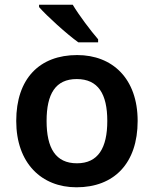

<svg xmlns="http://www.w3.org/2000/svg" viewBox="-20 -786 654 816"><path d="M289 -766H146V-756C178 -719 264 -641 313 -606H397V-619C365 -656 316 -721 289 -766ZM565 -272C565 -452 458 -552 308 -552C148 -552 49 -452 49 -272C49 -92 157 10 305 10C465 10 565 -92 565 -272ZM178 -272C178 -387 216 -450 306 -450C397 -450 436 -387 436 -272C436 -157 397 -92 307 -92C216 -92 178 -157 178 -272Z"/></svg>

Font: Noto Sans Telugu SemiBold
Style: Regular
Weight: 600
Designer: Jelle Bosma - Monotype Design Team
Foundry: Monotype Imaging Inc.
Version: Version 2.005